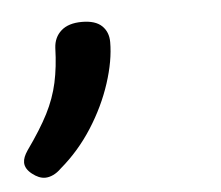

<svg xmlns="http://www.w3.org/2000/svg" viewBox="-46 -123 392 341"><g transform="rotate(-5 150.0 47.0)"><path d="M22 182Q11 182 -1 172.5Q-13 163 -13 152Q-13 147 -11 142Q-9 137 -5 131Q20 96 33.5 69.5Q47 43 53 15.5Q59 -12 60 -46Q61 -65 74 -76.5Q87 -88 111 -88Q135 -88 146.5 -77Q158 -66 158 -48Q158 -15 145 25Q132 65 108 102.5Q84 140 51 168Q44 175 36.5 178.5Q29 182 22 182Z"/></g></svg>

Font: Playwrite AT
Style: Italic
Weight: 400
Italic angle: -13.0072°
Designer: Veronika Burian, José Scaglione
Foundry: TypeTogether
Version: Version 1.002